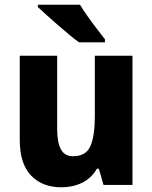

<svg xmlns="http://www.w3.org/2000/svg" viewBox="-20 -786 648 816"><path d="M543 -549V0H420L400 -69H392Q368 -28 328.5 -9Q289 10 241 10Q160 10 112 -40Q64 -90 64 -191V-549H223V-238Q223 -180 239 -151Q255 -122 290 -122Q346 -122 364.5 -165.5Q383 -209 383 -290V-549ZM320 -766Q333 -744 352.5 -716.5Q372 -689 392 -663Q412 -637 426 -619V-606H316Q299 -618 275 -638Q251 -658 225.5 -680Q200 -702 177.5 -722.5Q155 -743 141 -756V-766Z"/></svg>

Font: Noto Sans Devanagari UI SemiCondensed ExtraBold
Style: Regular
Weight: 800
Width: 4
Designer: Jelle Bosma - Monotype Design Team
Foundry: Monotype Imaging Inc.
Version: Version 2.004; ttfautohint (v1.8.4.7-5d5b)